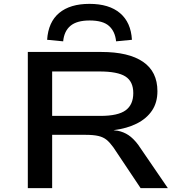

<svg xmlns="http://www.w3.org/2000/svg" viewBox="-20 -974 937 994"><path d="M124 0V-705H505Q646 -705 720.5 -654Q795 -603 795 -502Q795 -443 767 -401.5Q739 -360 688.5 -334.5Q638 -309 568 -300L573 -299L590 -297Q620 -291 645 -274.5Q670 -258 695 -225L849 0H708L567 -211Q549 -236 532 -250Q515 -264 489.5 -270Q464 -276 422 -276H250V0ZM250 -374H500Q591 -374 630.5 -403Q670 -432 670 -492Q670 -552 629.5 -578Q589 -604 495 -604H250ZM307 -760 224 -768Q230 -860 286.5 -907Q343 -954 443 -954Q545 -954 601.5 -906Q658 -858 663 -768L581 -760Q576 -811 544.5 -839.5Q513 -868 444 -868Q378 -868 345 -840.5Q312 -813 307 -760Z"/></svg>

Font: Nunito Sans 7pt Expanded SemiBold
Style: Regular
Weight: 600
Width: 7
Designer: Vernon Adams
Foundry: Vernon Adams
Version: Version 3.101;gftools[0.9.27]